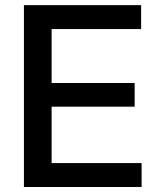

<svg xmlns="http://www.w3.org/2000/svg" viewBox="-20 -748 639 768"><path d="M75.7 0V-727.5H544.4V-631.8H186.5V-416H518.6V-321.3H186.5V-95.7H546.4V0Z"/></svg>

Font: Inter 20pt Medium
Style: Regular
Weight: 500
Version: Version 4.001;git-66647c0bb